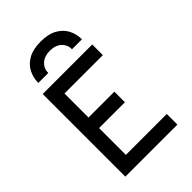

<svg xmlns="http://www.w3.org/2000/svg" viewBox="-267 -1041 1150 1150"><g transform="rotate(-45 308.0 -465.5)"><path d="M91 0V-700H510.5V-610H185.5V-406.5H404.5V-317H185.5V-90H532V0ZM119.5 -765.5Q119.5 -810.5 139.2 -848.2Q159 -886 199.8 -908.5Q240.5 -931 304.5 -931Q368.5 -931 409.2 -908.2Q450 -885.5 469.5 -848Q489 -810.5 489 -765.5H405Q405 -803.5 378.2 -828.2Q351.5 -853 304.5 -853Q258 -853 230.8 -828.2Q203.5 -803.5 203.5 -765.5Z"/></g></svg>

Font: Overpass Mono Light Medium
Style: Regular
Weight: 500
Monospace: yes
Version: Version 4.000